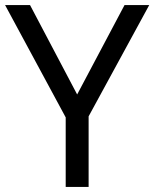

<svg xmlns="http://www.w3.org/2000/svg" viewBox="-20 -734 606 754"><path d="M283 -363 469 -714H566L328 -277V0H238V-273L0 -714H98Z"/></svg>

Font: Noto Sans Sogdian
Style: Regular
Weight: 400
Designer: Monotype Design Team
Foundry: Monotype Imaging Inc.
Version: Version 2.002; ttfautohint (v1.8.4.7-5d5b)